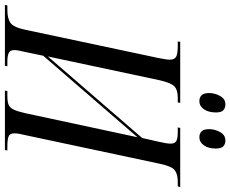

<svg xmlns="http://www.w3.org/2000/svg" viewBox="-127 -840 938 782"><g transform="rotate(90 342.0 -449.0)"><path d="M-29 0 -27 -10H-9Q26 -10 44 -22.5Q62 -35 72 -82L187 -624Q190 -640 192 -651.5Q194 -663 194 -671Q194 -691 182 -697.5Q170 -704 138 -704H120L121 -714H370L368 -704H349Q318 -704 303.5 -691Q289 -678 278 -631L181 -175L513 -559L528 -625Q536 -659 536 -675Q536 -693 524.5 -698.5Q513 -704 490 -704H470L472 -714H713L710 -704H691Q660 -704 644 -691.5Q628 -679 618 -631L502 -86Q498 -70 496 -58.5Q494 -47 494 -39Q494 -20 507 -15Q520 -10 545 -10H564L562 0H320L322 -10H342Q365 -10 377.5 -15Q390 -20 397.5 -36Q405 -52 412 -83L510 -540L178 -156L164 -89Q155 -52 155 -38Q155 -21 167 -15.5Q179 -10 201 -10H221L219 0ZM510 -792Q495 -792 486 -801Q477 -810 477 -832Q477 -855 489 -876.5Q501 -898 523 -898Q538 -898 547 -889.5Q556 -881 556 -859Q556 -829 543 -810.5Q530 -792 510 -792ZM363 -792Q348 -792 339 -801Q330 -810 330 -832Q330 -855 342 -876.5Q354 -898 376 -898Q391 -898 400 -889.5Q409 -881 409 -860Q409 -829 396 -810.5Q383 -792 363 -792Z"/></g></svg>

Font: Noto Serif Display ExtraCondensed
Style: Italic
Weight: 400
Width: 2
Italic angle: -12°
Designer: Monotype Design Team
Foundry: Monotype Imaging Inc.
Version: Version 2.009